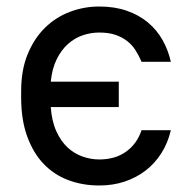

<svg xmlns="http://www.w3.org/2000/svg" viewBox="-20 -560 585 590"><path d="M285 10Q234 10 190 -6.5Q146 -23 114 -56.5Q82 -90 63.5 -141Q45 -192 45 -260V-280Q45 -345 65 -393.5Q85 -442 118 -474.5Q151 -507 194.5 -523.5Q238 -540 285 -540Q332 -540 369.5 -527Q407 -514 434.5 -491Q462 -468 479.5 -437Q497 -406 505 -370H415Q407 -389 396.5 -405.5Q386 -422 370.5 -434Q355 -446 334.5 -453Q314 -460 285 -460Q259 -460 234 -451.5Q209 -443 188.5 -424.5Q168 -406 154 -377.5Q140 -349 136 -309H345V-231H136Q139 -188 153 -157Q167 -126 187.5 -107Q208 -88 233.5 -79Q259 -70 285 -70Q334 -70 367.5 -94Q401 -118 415 -160H505Q496 -121 476 -89.5Q456 -58 427.5 -36Q399 -14 363 -2Q327 10 285 10Z"/></svg>

Font: Golos Text VF
Style: Regular
Weight: 400
Designer: A.Korolkova, Vitaly Kuzmin
Foundry: ParaType Ltd
Version: Version 2.003